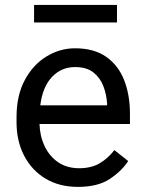

<svg xmlns="http://www.w3.org/2000/svg" viewBox="-20 -729 570 759"><path d="M288.1 9.8Q214.4 9.8 159.9 -22.9Q105.5 -55.7 75.4 -113.5Q45.4 -171.4 45.4 -245.6V-266.1Q45.4 -352.5 78.4 -413.3Q111.3 -474.1 164.3 -506.1Q217.3 -538.1 276.4 -538.1Q352.1 -538.1 400.1 -504.2Q448.2 -470.2 470.9 -411.9Q493.7 -353.5 493.7 -279.3V-238.8H136.2Q137.7 -190.4 156.7 -150.6Q175.8 -110.8 210.2 -87.4Q244.6 -64 293 -64Q340.8 -64 374 -83.5Q407.2 -103 432.1 -135.7L486.8 -92.3Q461.4 -53.2 414.1 -21.7Q366.7 9.8 288.1 9.8ZM276.4 -463.9Q222.7 -463.9 185.5 -424.8Q148.4 -385.7 139.2 -312.5H403.3V-319.3Q401.4 -354.5 388.9 -387.7Q376.5 -420.9 349.6 -442.4Q322.8 -463.9 276.4 -463.9ZM442.4 -709.5V-640.1H114.7V-709.5Z"/></svg>

Font: Vazirmatn RD UI FD
Style: Regular
Weight: 400
Designer: Saber Rastikerdar
Foundry: Saber Rastikerdar
Version: Version 33.003